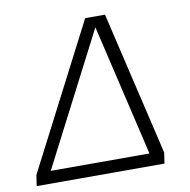

<svg xmlns="http://www.w3.org/2000/svg" viewBox="-78 -763 830 839"><g transform="rotate(-10 337.5 -343.0)"><path d="M442 -686 592 -48 585 0H18L25 -48L354 -686ZM391 -639 90 -55H528Z"/></g></svg>

Font: Chivo Thin Italic
Style: Regular
Weight: 100
Italic angle: -8.05°
Designer: Hector Gatti
Foundry: Omnibus-Type
Version: Version 1.007